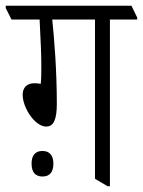

<svg xmlns="http://www.w3.org/2000/svg" viewBox="-48 -643 498 669"><path d="M113 -202C139 -202 150 -227 150 -281C150 -398 141 -509 134 -575H283V-20L327 6H335V-575H430V-582L410 -623H-28V-615L-8 -575H90C94 -499 96 -452 96 -410C96 -394 96 -368 94 -351C88 -352 80 -353 72 -353C46 -353 31 -338 31 -313C31 -267 74 -202 113 -202ZM100 -28C125 -28 138 -43 138 -73C138 -101 125 -117 100 -117C75 -117 62 -102 62 -73C62 -43 75 -28 100 -28Z"/></svg>

Font: Noto Serif Devanagari ExtraCondensed Light
Style: Regular
Weight: 300
Width: 2
Designer: Universal Thirst, Indian Type Foundry and the Monotype Design Team
Foundry: Monotype Imaging Inc.
Version: Version 2.004